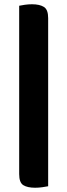

<svg xmlns="http://www.w3.org/2000/svg" viewBox="-20 -703 315 901"><path d="M206 171Q196 173 179 175.5Q162 178 145 178Q109 178 89.5 166Q70 154 70 114V-676Q79 -678 96 -680.5Q113 -683 130 -683Q166 -683 186 -670.5Q206 -658 206 -618Z"/></svg>

Font: Baloo Chettan 2
Style: Bold
Weight: 700
Designer: Maithili Shingre, Unnati Kotecha and Ek Type
Foundry: Ek Type
Version: Version 1.640;hotconv 1.0.111;makeotfexe 2.5.65597; ttfautoh